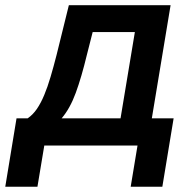

<svg xmlns="http://www.w3.org/2000/svg" viewBox="-73 -561 734 740"><path d="M-52.7 158.7 -9.3 -105H33.7Q53.7 -118.7 69.1 -141.1Q84.5 -163.6 97.4 -194.6Q110.4 -225.6 121.8 -264.4Q133.3 -303.2 145 -349.1L192.4 -541H584.5L512.2 -105H596.2L552.7 158.7H430.7L457 0H97.7L71.3 158.7ZM164.6 -105H391.6L446.8 -437.5H284.2L261.7 -349.1Q241.2 -263.7 219 -203.1Q196.8 -142.6 164.6 -105Z"/></svg>

Font: Inter 17pt SemiBold
Style: Italic
Weight: 600
Italic angle: -9.3988°
Version: Version 4.001;git-66647c0bb